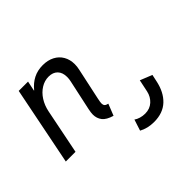

<svg xmlns="http://www.w3.org/2000/svg" viewBox="-163 -752 1194 1194"><g transform="rotate(-45 434.5 -155.0)"><path d="M338.4 -87.4Q338.4 -104 343.8 -129.9L387.2 -331.1Q391.1 -348.1 391.1 -366.2Q391.1 -405.3 369.9 -427.2Q348.6 -449.2 311 -449.2Q274.9 -449.2 243.2 -429.4Q211.4 -409.7 189.2 -375Q167 -340.3 158.2 -296.9L98.6 0H13.2L116.7 -517.6H198.7L185.1 -452.1H187Q216.3 -488.3 252.9 -506.8Q289.6 -525.4 335.4 -525.4Q379.4 -525.4 412.4 -508.3Q445.3 -491.2 463.1 -460.2Q481 -429.2 481 -388.7Q481 -367.2 476.1 -345.7L431.2 -136.7Q425.3 -108.9 425.3 -98.6Q425.3 -85 431.9 -77.9Q438.5 -70.8 454.6 -67.4L424.3 8.8Q376.5 -4.9 357.4 -29.5Q338.4 -54.2 338.4 -87.4ZM475.6 190.9 499.5 117.2Q512.7 127 532.2 132.8Q551.8 138.7 572.8 138.7Q614.7 138.7 642.6 113.3Q670.4 87.9 678.7 49.8L695.8 -31.7L774.9 0L765.1 45.9Q748.5 125.5 701.2 170.2Q653.8 214.8 575.7 214.8Q519 214.8 475.6 190.9Z"/></g></svg>

Font: Reddit Sans Chocolate
Style: Italic
Weight: 400
Italic angle: -11.25°
Designer: Stephen Hutchings
Version: Version 1.013